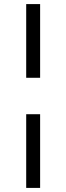

<svg xmlns="http://www.w3.org/2000/svg" viewBox="-20 -750 324 938"><path d="M108 168V-192H176V168ZM108 -370V-730H176V-370Z"/></svg>

Font: Old Standard TT
Style: Bold
Weight: 700
Designer: Alexey Kryukov <alexios@thessalonica.org.ru>
Version: Version 2.2